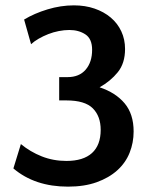

<svg xmlns="http://www.w3.org/2000/svg" viewBox="-20 -685 569 717"><path d="M70 -612Q108 -635 157.5 -650Q207 -665 256 -665Q298 -665 333 -653Q368 -641 393.5 -619.5Q419 -598 433 -568Q447 -538 447 -502Q447 -449 420 -415.5Q393 -382 352 -359Q412 -339 445.5 -299Q479 -259 479 -194Q479 -152 464 -114.5Q449 -77 418 -49Q387 -21 341 -4.5Q295 12 234 12Q110 12 30 -56L58 -147Q93 -118 136 -101Q179 -84 228 -84Q291 -84 323.5 -113.5Q356 -143 356 -200Q356 -251 326.5 -280.5Q297 -310 228 -310H201V-397H232Q276 -397 300 -425Q324 -453 324 -499Q324 -540 299 -556.5Q274 -573 239 -573Q220 -573 199.5 -569Q179 -565 160 -557.5Q141 -550 124.5 -540.5Q108 -531 96 -520Z"/></svg>

Font: Quattrocento Sans
Style: Bold
Weight: 700
Designer: Pablo Impallari
Foundry: Pablo Impallari, Igino Marini, Brenda Gallo
Version: Version 2.000